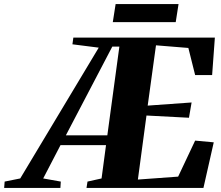

<svg xmlns="http://www.w3.org/2000/svg" viewBox="-122 -929 1092 949"><path d="M-101.5 0 -99 -31.5 -22 -47 366 -693.5 236 -710 240.5 -743H940L926.5 -558H842.5L809 -692L649 -705L608 -407L825 -422.5L812 -347L602 -358L559.5 -41.5L758.5 -56L842.5 -234L934.5 -225.5L883.5 0H305.5L310.5 -31.5L380 -47L402 -211.5H177L91.5 -47L178.5 -31.5L176.5 0ZM203.5 -260H408.5L468 -698.5H433ZM449.5 -909H760.5L746.5 -819.5H435.5Z"/></svg>

Font: Merriweather 96pt Black
Style: Italic
Weight: 900
Italic angle: -7.8°
Version: Version 2.101